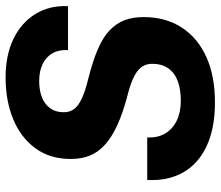

<svg xmlns="http://www.w3.org/2000/svg" viewBox="-71 -707 788 686"><g transform="rotate(-90 323.0 -364.0)"><path d="M300 10Q208 10 144.5 -19.5Q81 -49 50 -103.5Q19 -158 23 -232H175Q173 -195 189 -168Q205 -141 235 -126.5Q265 -112 306 -112Q347 -112 376.5 -123Q406 -134 422 -157Q438 -180 438 -214Q438 -228 433 -240.5Q428 -253 415.5 -264Q403 -275 379.5 -285Q356 -295 319 -304Q260 -320 218.5 -339Q177 -358 150 -382Q123 -406 110.5 -436Q98 -466 98 -505Q98 -580 136.5 -632Q175 -684 240.5 -711Q306 -738 389 -738Q469 -738 527 -710Q585 -682 616 -631.5Q647 -581 644 -515H487Q489 -547 476 -570Q463 -593 437.5 -605.5Q412 -618 376 -618Q343 -618 318 -608Q293 -598 279 -578.5Q265 -559 265 -530Q265 -508 277 -492.5Q289 -477 315.5 -465Q342 -453 383 -443Q447 -427 490 -408.5Q533 -390 558 -366Q583 -342 594 -312.5Q605 -283 605 -245Q605 -166 567.5 -108.5Q530 -51 462 -20.5Q394 10 300 10Z"/></g></svg>

Font: Mona Sans ExtraLight
Style: Bold Italic
Weight: 700
Italic angle: -11.6951°
Version: Version 2.000